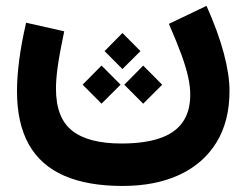

<svg xmlns="http://www.w3.org/2000/svg" viewBox="-20 -403 826 645"><path d="M524.9 -118.4 461.1 -182.6 397.5 -118.4 461.1 -54.6ZM385 -118.6 321.1 -182.8 257.6 -118.6 321.1 -54.7ZM451.9 -231.3 391.3 -292.1 331.3 -231.3 391.3 -171.1ZM547.3 -322.8Q573.8 -262.4 589.5 -219.3Q605.1 -176.1 612.1 -144.3Q619.1 -112.4 619.1 -85.3Q619.1 -27.5 592.7 8.8Q566.4 45.2 514.8 62.1Q463.3 79.1 388.1 79.1Q276.8 79.1 222.4 36.1Q168 -6.8 168 -105.5Q168 -136.6 173.9 -179.1Q179.7 -221.6 195.7 -297.8L67.7 -326.7Q51.7 -257.1 44.4 -200.4Q37.1 -143.6 37.1 -97.1Q37.1 11.9 77.1 82.5Q117 153.2 195.9 187.4Q274.8 221.7 391.7 221.7Q501.4 221.7 582 184.6Q662.6 147.4 706.8 76.1Q751 4.8 751 -97.6Q751 -152 731.8 -224.3Q712.5 -296.6 673.7 -383.3Z"/></svg>

Font: Estedad-FD VF
Style: Regular
Weight: 100
Designer: Amin Abedi
Version: Version 7.3